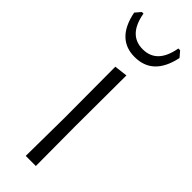

<svg xmlns="http://www.w3.org/2000/svg" viewBox="-226 -671 685 685"><g transform="rotate(45 116.5 -328.0)"><path d="M213 -656 231 -635Q208 -524 115 -524Q24 -524 2 -635L20 -656H28Q44 -564 116 -564Q188 -564 204 -656ZM90 0 92 -195 91 -451 141 -457 140 -198 141 0Z"/></g></svg>

Font: Alegreya Sans Light
Style: Regular
Weight: 300
Designer: Juan Pablo del Peral
Foundry: Huerta Tipografica
Version: Version 2.007